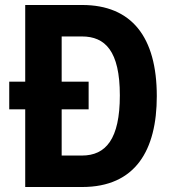

<svg xmlns="http://www.w3.org/2000/svg" viewBox="-20 -749 677 769"><path d="M81 0H309C523 0 608 -148 608 -364C608 -601 507 -729 309 -729H81V-422H17V-311H81ZM227 -126V-311H335V-422H227V-603H308C401 -603 460 -545 460 -367C460 -192 404 -126 308 -126Z"/></svg>

Font: Mona Sans SemiCondensed
Style: Bold
Weight: 700
Width: 4
Designer: Deni Anggara
Foundry: GitHub
Version: Version 2.000